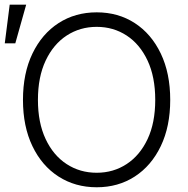

<svg xmlns="http://www.w3.org/2000/svg" viewBox="-39 -790 801 820"><path d="M374 9.8Q282.2 9.8 210.9 -36.1Q139.6 -82 99.4 -166Q59.1 -250 59.1 -363.3Q59.1 -477.1 99.6 -561.3Q140.1 -645.5 211.2 -691.4Q282.2 -737.3 374 -737.3Q465.8 -737.3 536.6 -691.4Q607.4 -645.5 647.7 -561.3Q688 -477.1 688 -363.3Q688 -250 647.7 -166Q607.4 -82 536.6 -36.1Q465.8 9.8 374 9.8ZM374 -52.2Q445.3 -52.2 502 -89.4Q558.6 -126.5 591.3 -196Q624 -265.6 624 -363.3Q624 -461.4 591.3 -531.2Q558.6 -601.1 502 -638.2Q445.3 -675.3 374 -675.3Q302.7 -675.3 245.8 -638.2Q189 -601.1 156 -531.2Q123 -461.4 123 -363.3Q123 -266.1 155.8 -196.3Q188.5 -126.5 245.4 -89.4Q302.2 -52.2 374 -52.2ZM-18.6 -605 2.4 -770H72.8L26.4 -605Z"/></svg>

Font: Inter Tight Light
Style: Regular
Weight: 300
Designer: Rasmus Andersson
Foundry: rsms
Version: Version 3.004